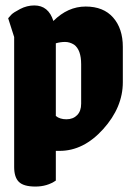

<svg xmlns="http://www.w3.org/2000/svg" viewBox="-20 -554 503 705"><path d="M185 109Q153 131 110 131Q67 131 49.5 114Q32 97 32 59V-418L10 -487Q14 -492 21.5 -500Q29 -508 54 -521Q79 -534 106 -534Q158 -534 176 -477Q229 -530 294.5 -530Q360 -530 395.5 -489.5Q431 -449 431 -382V-252Q431 -160 359 -80Q287 0 199 0H185ZM185 -128Q200 -116 224 -116Q248 -116 263 -131Q278 -146 278 -173V-318Q278 -371 252 -390Q236 -400 219 -400Q202 -400 185 -395Z"/></svg>

Font: Chela One Cyrilic
Style: Regular
Weight: 400
Designer: Miguel Hernandez
Foundry: LatinoType
Version: Version 1.001